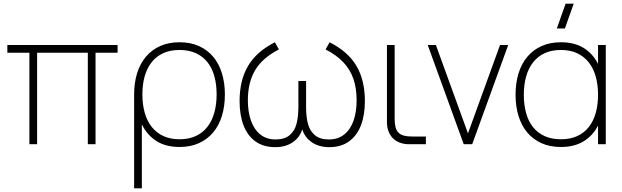

<svg xmlns="http://www.w3.org/2000/svg" viewBox="-20 -785 3387 1045"><path d="M140 0V-498H20V-540H620V-498H500V0H458V-498H182V0Z M710 240V-271Q710 -335 726.5 -387.2Q743 -439.5 774.5 -476.8Q806 -514 852 -534.5Q898 -555 957 -555Q1017.5 -555 1063.5 -534Q1109.5 -513 1140.8 -475.5Q1172 -438 1188 -385.8Q1204 -333.5 1204 -271Q1204 -207 1187.8 -154.2Q1171.5 -101.5 1140 -64Q1108.5 -26.5 1062.5 -5.8Q1016.5 15 957 15Q881.5 15 830.5 -18Q779.5 -51 752 -108.5V240ZM957 -27Q1008 -27 1046 -44.8Q1084 -62.5 1109 -94.8Q1134 -127 1146.5 -171.8Q1159 -216.5 1159 -271Q1159 -326 1146.5 -370.8Q1134 -415.5 1108.8 -447Q1083.5 -478.5 1045.5 -495.8Q1007.5 -513 957 -513Q905.5 -513 867.5 -495.2Q829.5 -477.5 804.5 -445.2Q779.5 -413 767.2 -368.8Q755 -324.5 755 -271Q755 -216 767.8 -171Q780.5 -126 806 -94Q831.5 -62 869.2 -44.5Q907 -27 957 -27Z M1479 16Q1414 16 1370.5 -15.2Q1327 -46.5 1305.5 -102.8Q1284 -159 1284 -235Q1284 -348 1330 -426Q1376 -504 1476 -555L1498 -516Q1408.5 -470 1368.8 -403.2Q1329 -336.5 1329 -239Q1329 -177 1345.8 -129Q1362.5 -81 1396.2 -53.5Q1430 -26 1480 -26Q1528.5 -26 1555.8 -48.8Q1583 -71.5 1593.2 -108.8Q1603.5 -146 1604 -197V-344H1646V-201Q1646 -150 1655.8 -112Q1665.5 -74 1693 -50Q1720.5 -26 1770 -26Q1820.5 -26 1854.5 -54Q1888.5 -82 1904.8 -130Q1921 -178 1921 -239Q1921 -304.5 1903.5 -355.5Q1886 -406.5 1848.8 -446Q1811.5 -485.5 1752 -516L1774 -555Q1875 -503.5 1920.5 -425.5Q1966 -347.5 1966 -235Q1966 -158.5 1944.2 -102.2Q1922.5 -46 1879 -15Q1835.5 16 1772 16Q1710 16 1668.5 -17Q1638.5 -40 1625 -80Q1611.5 -40 1582 -17Q1540 16 1479 16Z M2298 0H2206.5Q2179 0 2156.5 -8.5Q2134 -17 2118.5 -32.5Q2103 -48 2094.5 -70.5Q2086 -93 2086 -120.5V-540H2128V-138Q2128 -111 2132.8 -92.8Q2137.5 -74.5 2148.5 -63.2Q2159.5 -52 2177.5 -47Q2195.5 -42 2222 -42H2298Z M2504 0 2308 -540H2352.5L2527 -59L2701.5 -540H2746L2550 0Z M3054.5 -630H3010.5L3058.5 -765H3102.5ZM3277 -540V0H3235V-101.5Q3206.5 -46.5 3156.2 -15.8Q3106 15 3033 15Q2972.5 15 2926.5 -6Q2880.5 -27 2849.2 -64.5Q2818 -102 2802 -154.2Q2786 -206.5 2786 -269Q2786 -333 2802.2 -385.8Q2818.5 -438.5 2850 -476Q2881.5 -513.5 2927.5 -534.2Q2973.5 -555 3033 -555Q3107 -555 3157 -523.8Q3207 -492.5 3235 -437.5V-540ZM3033 -513Q2982 -513 2944 -495.2Q2906 -477.5 2881 -445.2Q2856 -413 2843.5 -368.2Q2831 -323.5 2831 -269Q2831 -214 2843.5 -169.2Q2856 -124.5 2881.2 -93Q2906.5 -61.5 2944.5 -44.2Q2982.5 -27 3033 -27Q3084.5 -27 3122.5 -44.8Q3160.5 -62.5 3185.5 -94.8Q3210.5 -127 3222.8 -171.5Q3235 -216 3235 -269Q3235 -324 3222.2 -369Q3209.5 -414 3184 -446Q3158.5 -478 3120.8 -495.5Q3083 -513 3033 -513Z"/></svg>

Font: Vela Sans ExtLt
Style: Regular
Weight: 200
Designer: Principal design: Mikhail Sharanda - project Manrope.
Design modification: Ravid Balaliev
Foundry: Mikhail Sharanda
Version: Version 1.001